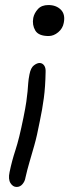

<svg xmlns="http://www.w3.org/2000/svg" viewBox="-20 -522 305 762"><path d="M46 220Q31 220 21.5 204.5Q12 189 18 161Q23 137 28.5 116.5Q34 96 41.5 73Q49 50 56.5 19.5Q64 -11 73 -55Q81 -94 84.5 -118.5Q88 -143 89.5 -160Q91 -177 92 -192Q93 -207 97 -227Q102 -253 114.5 -262.5Q127 -272 137 -272Q148 -272 155 -262.5Q162 -253 161 -236Q160 -178 154 -133Q148 -88 138 -41Q127 17 116 55.5Q105 94 96.5 123Q88 152 81 183Q79 197 69.5 208.5Q60 220 46 220ZM173 -379Q133 -379 120 -401Q107 -423 112 -451Q116 -470 130.5 -486Q145 -502 172 -502Q203 -502 221.5 -483.5Q240 -465 233 -431Q229 -409 211 -394Q193 -379 173 -379Z"/></svg>

Font: Shantell Sans Light
Style: Italic
Weight: 300
Italic angle: -11°
Designer: Stephen Nixon, Anya Danilova, Shantell Martin
Foundry: Arrow Type
Version: Version 1.008;[ac192a2d6]